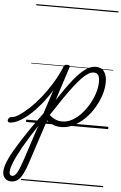

<svg xmlns="http://www.w3.org/2000/svg" viewBox="-242 -1062 1030 1633"><g transform="rotate(5 272.5 -245.5)"><path d="M-140 17Q-150 17 -154 9.5Q-158 2 -155.5 -7Q-153 -16 -145.5 -23.5Q-138 -31 -125 -31Q-101 -31 -63.5 -55.5Q-26 -80 20 -122.5Q66 -165 112.5 -222.5Q159 -280 200.5 -347.5Q242 -415 272 -486L275 -494Q279 -506 286 -510.5Q293 -515 306 -515Q322 -515 327 -509.5Q332 -504 327 -492L235 -208Q308 -319 363 -387.5Q418 -456 463 -487.5Q508 -519 550 -519Q599 -519 622.5 -485.5Q646 -452 646 -398Q646 -344 628 -287Q610 -230 577.5 -175.5Q545 -121 501.5 -78Q458 -35 407 -9Q356 17 301 17Q262 17 232.5 4.5Q203 -8 177 -29L60 328Q39 395 18.5 436Q-2 477 -26 496Q-50 515 -84 515Q-101 515 -118 507Q-135 499 -145.5 481.5Q-156 464 -156 435Q-156 415 -148 387.5Q-140 360 -123.5 324.5Q-107 289 -82 246Q-57 203 -24 151.5Q9 100 50 41Q91 -18 141 -85L208 -290Q166 -221 119.5 -165Q73 -109 26.5 -68Q-20 -27 -63 -5Q-106 17 -140 17ZM-102 434Q-102 450 -96 458.5Q-90 467 -78 467Q-66 467 -55.5 458Q-45 449 -34.5 430.5Q-24 412 -12.5 381.5Q-1 351 14 306L106 25Q70 79 40.5 126.5Q11 174 -12 214.5Q-35 255 -52 289.5Q-69 324 -80 351.5Q-91 379 -96.5 399.5Q-102 420 -102 434ZM195 -76Q221 -54 247 -42.5Q273 -31 305 -31Q350 -31 391.5 -54.5Q433 -78 468.5 -117Q504 -156 531 -203.5Q558 -251 573 -300.5Q588 -350 588 -393Q588 -430 577 -449.5Q566 -469 536 -469Q516 -469 491.5 -454.5Q467 -440 437.5 -409.5Q408 -379 372 -332.5Q336 -286 292 -222Q248 -158 195 -76ZM0 486H701V496H0ZM0 -20H701V0H0ZM0 -505H701V-500H0ZM0 -1006H701V-996H0Z"/></g></svg>

Font: Playwrite CA Guides
Style: Regular
Weight: 400
Designer: Veronika Burian, José Scaglione
Foundry: TypeTogether
Version: Version 1.003